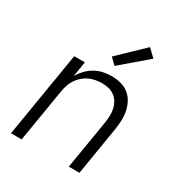

<svg xmlns="http://www.w3.org/2000/svg" viewBox="-178 -888 955 1015"><g transform="rotate(30 300.0 -381.0)"><path d="M35 0 121 -520H186L171 -429Q185 -452 204 -471.5Q223 -491 246 -504Q269 -517 294.5 -522.5Q320 -528 345 -528Q374 -528 401.5 -521Q429 -514 450 -497.5Q471 -481 484 -457Q497 -433 502.5 -406Q508 -379 507 -350Q506 -321 501 -292L453 0H388L438 -302Q441 -323 441.5 -343.5Q442 -364 437.5 -383.5Q433 -403 423 -420Q413 -437 397.5 -448.5Q382 -460 362.5 -465Q343 -470 322 -470Q302 -470 282 -466.5Q262 -463 243.5 -454.5Q225 -446 209 -432Q193 -418 181.5 -400.5Q170 -383 163.5 -364Q157 -345 154 -325L100 0ZM331 -582 294 -618 444 -762 490 -718Z"/></g></svg>

Font: Iosevka Light Extended Oblique
Style: Regular
Weight: 300
Width: 7
Italic angle: -9°
Monospace: yes
Designer: Belleve Invis
Foundry: Belleve Invis
Version: Version 32.5.0; ttfautohint (v1.8.4)